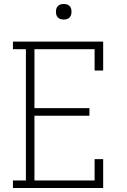

<svg xmlns="http://www.w3.org/2000/svg" viewBox="-20 -944 640 964"><path d="M45 0V-38H110V-697H45V-735H498V-590H455V-697H153V-401H429V-363H153V-38H455V-145H498V0ZM300 -846Q292 -846 284.5 -848Q277 -850 271 -856Q265 -862 263 -869.5Q261 -877 261 -885Q261 -893 263 -900.5Q265 -908 271 -914Q277 -920 284.5 -922Q292 -924 300 -924Q308 -924 315.5 -922Q323 -920 329 -914Q335 -908 337 -900.5Q339 -893 339 -885Q339 -877 337 -869.5Q335 -862 329 -856Q323 -850 315.5 -848Q308 -846 300 -846Z"/></svg>

Font: Iosevka Curly Slab XLtEx
Style: Regular
Weight: 200
Width: 7
Monospace: yes
Designer: Belleve Invis
Foundry: Belleve Invis
Version: Version 11.1.0; ttfautohint (v1.8.3)